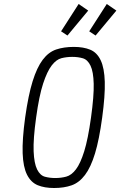

<svg xmlns="http://www.w3.org/2000/svg" viewBox="-20 -932 603 962"><path d="M106 -343Q91 -233 93.5 -164Q96 -95 115.5 -56.5Q135 -18 169 -4Q203 10 251 10Q301 10 339 -3.5Q377 -17 406 -55.5Q435 -94 456 -163Q477 -232 492 -343Q507 -453 505 -522Q503 -591 484.5 -630Q466 -669 432 -683Q398 -697 350 -697Q300 -697 261.5 -684Q223 -671 194 -632.5Q165 -594 143.5 -525Q122 -456 106 -343ZM161 -343Q176 -452 196 -513Q216 -574 239 -604Q262 -634 288 -640.5Q314 -647 342 -647Q371 -647 395 -640Q419 -633 433.5 -603Q448 -573 449.5 -512Q451 -451 436 -343Q421 -235 402 -174Q383 -113 360.5 -83.5Q338 -54 312 -47Q286 -40 257 -40Q229 -40 205 -46.5Q181 -53 166 -83Q151 -113 148.5 -174Q146 -235 161 -343ZM318 -754 422 -879 374 -912 286 -775ZM459 -754 563 -879 515 -912 427 -775Z"/></svg>

Font: Secuela Light
Style: Italic
Weight: 300
Italic angle: -8°
Designer: Fernando Haro
Foundry: deFharo
Version: Version 1.708